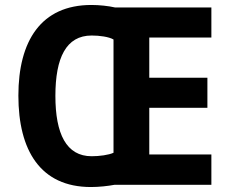

<svg xmlns="http://www.w3.org/2000/svg" viewBox="-20 -744 926 773"><path d="M348 -724C145 -724 54 -579 54 -359C54 -138 143 9 346 9C378 9 415 5 441 0H831V-122H581V-310H815V-431H581V-593H831V-714H443C417 -720 380 -724 348 -724ZM349 -601C381 -601 418 -596 437 -585V-129C418 -120 380 -115 349 -115C247 -115 203 -205 203 -358C203 -511 246 -601 349 -601Z"/></svg>

Font: Noto Sans Telugu SemiCondensed
Style: Bold
Weight: 700
Width: 4
Designer: Jelle Bosma - Monotype Design Team
Foundry: Monotype Imaging Inc.
Version: Version 2.005